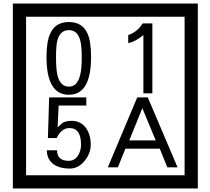

<svg xmlns="http://www.w3.org/2000/svg" viewBox="-20 -980 1195 1090"><path d="M1103 90H53V-960H1103ZM1028 15V-885H128V15ZM497 -656Q497 -442 371 -442Q244 -442 244 -656Q244 -744 265 -789Q294 -855 371 -855Q448 -855 477 -789Q497 -745 497 -656ZM444 -656Q444 -723 435 -752Q420 -809 371 -809Q322 -809 306 -752Q298 -723 298 -656Q298 -587 306 -553Q322 -488 371 -488Q419 -488 435 -554Q444 -587 444 -656ZM845 -450H794V-781Q748 -743 708 -735V-781Q759 -798 790 -847H845ZM495 -160Q496 -111 460.5 -67Q425 -23 376 -23Q321 -23 286 -46Q246 -74 246 -127H304Q304 -67 370 -67Q404 -67 423 -97Q440 -124 440 -159Q440 -253 375 -253Q328 -253 302 -196H252L259 -427H470V-381H313L307 -257Q320 -269 333 -281Q352 -294 387 -294Q439 -294 469 -252Q495 -215 495 -160ZM988 -30H930L887 -136H692L649 -30H592L759 -427H819ZM864 -183 788 -366 714 -183Z"/></svg>

Font: Unicode BMP Fallback SIL
Style: Regular
Weight: 400
Foundry: NRSI, SIL International
Version: Version 5.1 Based on Unicode 5.1